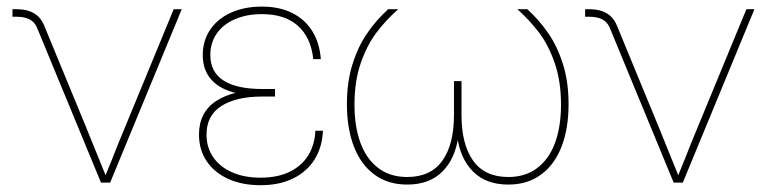

<svg xmlns="http://www.w3.org/2000/svg" viewBox="-20 -543 2281 571"><path d="M89.8 -461.4Q82.5 -478 67.6 -485.6Q52.7 -493.2 28.8 -493.2H17.1V-515.6H28.8Q50.3 -515.6 66.2 -510.3Q82 -504.9 93.3 -494.4Q104.5 -483.9 111.3 -467.3L236.3 -164.1Q266.6 -89.4 296.9 -14.6H291Q297.9 -32.2 312.5 -67.4Q332.5 -118.7 351.6 -164.1L496.6 -515.6H520.5L307.6 0H280.3Z M571.8 -142.6Q571.8 -209.5 623.3 -242.9Q674.8 -276.4 768.1 -276.4H797.9V-255.9H760.3Q682.6 -255.9 638.4 -227.8Q594.2 -199.7 594.2 -142.6Q594.2 -105 613.8 -75.9Q633.3 -46.9 669.7 -30.8Q706.1 -14.6 754.9 -14.6Q804.7 -14.6 840.6 -31.7Q876.5 -48.8 896.2 -80.3Q916 -111.8 918 -154.3H940.4Q938.5 -106 915.8 -69.3Q893.1 -32.7 852.1 -12.5Q811 7.8 754.9 7.8Q699.7 7.8 658.2 -11.2Q616.7 -30.3 594.2 -64.2Q571.8 -98.1 571.8 -142.6ZM764.2 -257.8Q705.1 -257.8 664.8 -271.2Q624.5 -284.7 603.8 -311.8Q583 -338.9 583 -379.4Q583 -421.9 605 -454.6Q627 -487.3 667 -505.4Q707 -523.4 758.8 -523.4Q810.5 -523.4 848.6 -504.6Q886.7 -485.8 908.7 -450.4Q930.7 -415 934.1 -367.2H911.6Q904.8 -431.6 866 -466.3Q827.1 -501 758.8 -501Q713.4 -501 678.5 -485.8Q643.6 -470.7 624.5 -443.1Q605.5 -415.5 605.5 -379.4Q605.5 -328.6 644.8 -303.5Q684.1 -278.3 760.3 -278.3H797.9V-257.8Z M1011.7 -233.4Q1011.7 -299.3 1028.3 -352.1Q1044.9 -404.8 1071.8 -443.8Q1098.6 -482.9 1134.3 -515.6H1164.1Q1127.4 -482.9 1099.4 -445.8Q1071.3 -408.7 1052.7 -355Q1034.2 -301.3 1034.2 -231.4Q1034.2 -166.5 1052 -118.2Q1069.8 -69.8 1105 -43.2Q1140.1 -16.6 1190.9 -16.6Q1260.7 -16.6 1295.4 -64.9Q1330.1 -113.3 1330.1 -201.2V-301.8H1352.5V-201.2Q1352.5 -113.3 1387.2 -64.9Q1421.9 -16.6 1491.7 -16.6Q1542.5 -16.6 1577.6 -43.2Q1612.8 -69.8 1630.6 -118.2Q1648.4 -166.5 1648.4 -231.4Q1648.4 -301.3 1629.9 -355Q1611.3 -408.7 1583.3 -445.8Q1555.2 -482.9 1518.6 -515.6H1548.3Q1584 -482.9 1610.8 -443.8Q1637.7 -404.8 1654.3 -352.1Q1670.9 -299.3 1670.9 -233.4Q1670.9 -161.6 1650.4 -107.9Q1629.9 -54.2 1589.6 -24.2Q1549.3 5.9 1491.7 5.9Q1425.3 5.9 1386.7 -33Q1348.1 -71.8 1339.4 -139.2H1343.3Q1334.5 -71.8 1295.9 -33Q1257.3 5.9 1190.9 5.9Q1133.3 5.9 1093 -24.2Q1052.7 -54.2 1032.2 -107.9Q1011.7 -161.6 1011.7 -233.4Z M1793 -461.4Q1785.6 -478 1770.8 -485.6Q1755.9 -493.2 1731.9 -493.2H1720.2V-515.6H1731.9Q1753.4 -515.6 1769.3 -510.3Q1785.2 -504.9 1796.4 -494.4Q1807.6 -483.9 1814.5 -467.3L1939.5 -164.1Q1969.7 -89.4 2000 -14.6H1994.1Q2001 -32.2 2015.6 -67.4Q2035.6 -118.7 2054.7 -164.1L2199.7 -515.6H2223.6L2010.7 0H1983.4Z"/></svg>

Font: Intratopia Thin
Style: Regular
Weight: 100
Designer: Rasmus Andersson
Foundry: rsms
Version: Version 3.000;Glyphs 3.2.3 (3260)